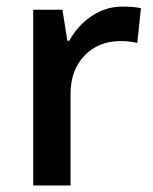

<svg xmlns="http://www.w3.org/2000/svg" viewBox="-20 -570 471 590"><path d="M356 -549.8Q390.6 -549.8 413.1 -544.9L401.9 -438Q377.4 -443.8 351.1 -443.8Q282.2 -443.8 239.5 -398.9Q196.8 -354 196.8 -282.2V0H82V-540H171.9L187 -444.8H192.9Q219.7 -493.2 262.9 -521.5Q306.2 -549.8 356 -549.8Z"/></svg>

Font: CAA NEO Sans SemiBold
Style: Regular
Weight: 600
Version: Version 1.10